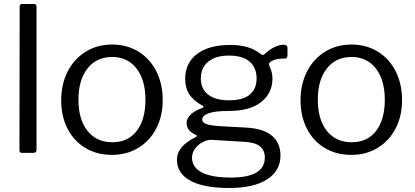

<svg xmlns="http://www.w3.org/2000/svg" viewBox="-20 -762 2071 957"><path d="M162 -17Q162 -7 158 -3.5Q154 0 144 0H92Q83 0 80 -3Q77 -6 77 -14L78 -728Q78 -742 90 -742H150Q162 -742 162 -729Z M285 -262Q285 -343 317.5 -406Q350 -469 407.5 -504.5Q465 -540 539 -540Q613 -540 670.5 -504.5Q728 -469 759.5 -406Q791 -343 791 -263Q791 -184 759 -122Q727 -60 669.5 -25Q612 10 538 10Q463 10 405.5 -24.5Q348 -59 316.5 -121Q285 -183 285 -262ZM705 -265Q705 -363 660.5 -420.5Q616 -478 539 -478Q461 -478 416 -420.5Q371 -363 371 -265Q371 -167 416 -110Q461 -53 540 -53Q618 -53 661.5 -109.5Q705 -166 705 -265Z M1413 -523V-488Q1413 -478 1408.5 -473.5Q1404 -469 1393 -470Q1360 -470 1341 -461Q1317 -451 1321 -438Q1322 -434 1327 -423Q1332 -412 1335 -398.5Q1338 -385 1338 -370Q1338 -299 1282.5 -254Q1227 -209 1121 -209Q1050 -209 1019 -197Q988 -185 988 -166Q988 -151 1009 -143.5Q1030 -136 1079 -133L1208 -126Q1294 -121 1336 -85Q1378 -49 1378 13Q1378 89 1311.5 132Q1245 175 1122 175Q995 175 928.5 138.5Q862 102 862 34Q862 -33 956 -79Q967 -84 956 -90Q910 -110 910 -149Q910 -171 930.5 -191Q951 -211 989 -224Q994 -225 994 -229Q994 -234 989 -236Q945 -259 924 -291.5Q903 -324 903 -370Q903 -448 962 -493Q1021 -538 1129 -538Q1224 -538 1279 -493Q1286 -488 1289 -488Q1293 -488 1300 -493Q1319 -512 1344.5 -525.5Q1370 -539 1394 -539Q1413 -539 1413 -523ZM1259 -371Q1259 -425 1224 -455Q1189 -485 1121 -485Q1055 -485 1018 -454.5Q981 -424 981 -371Q981 -319 1017.5 -290.5Q1054 -262 1121 -262Q1190 -262 1224.5 -290Q1259 -318 1259 -371ZM1033 -65Q1015 -66 992 -54.5Q969 -43 953 -22Q937 -1 937 24Q937 72 986 97.5Q1035 123 1131 123Q1300 123 1300 23Q1300 -12 1276.5 -32Q1253 -52 1200 -55Z M1478 -262Q1478 -343 1510.5 -406Q1543 -469 1600.5 -504.5Q1658 -540 1732 -540Q1806 -540 1863.5 -504.5Q1921 -469 1952.5 -406Q1984 -343 1984 -263Q1984 -184 1952 -122Q1920 -60 1862.5 -25Q1805 10 1731 10Q1656 10 1598.5 -24.5Q1541 -59 1509.5 -121Q1478 -183 1478 -262ZM1898 -265Q1898 -363 1853.5 -420.5Q1809 -478 1732 -478Q1654 -478 1609 -420.5Q1564 -363 1564 -265Q1564 -167 1609 -110Q1654 -53 1733 -53Q1811 -53 1854.5 -109.5Q1898 -166 1898 -265Z"/></svg>

Font: n
Style: Regular
Weight: 400
Designer: Pablo Impallari, Rodrigo Fuenzalida
Foundry: Impallari Type
Version: Version 1.002; ttfautohint (v1.5)